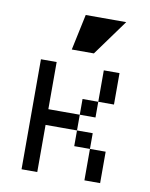

<svg xmlns="http://www.w3.org/2000/svg" viewBox="-75 -695 589 752"><g transform="rotate(10 219.0 -319.5)"><path d="M125 -437.5V-375H62.5V-437.5ZM125 -375V-312.5H62.5V-375ZM125 -312.5V-250H62.5V-312.5ZM125 -250V-187.5H62.5V-250ZM125 -187.5V-125H62.5V-187.5ZM125 -125V-62.5H62.5V-125ZM125 -62.5V0H62.5V-62.5ZM312.5 -187.5V-125H250V-187.5ZM375 -125V-62.5H312.5V-125ZM375 -62.5V0H312.5V-62.5ZM312.5 -312.5V-250H250V-312.5ZM375 -375V-312.5H312.5V-375ZM375 -437.5V-375H312.5V-437.5ZM187.5 -250V-187.5H125V-250ZM250 -250V-187.5H187.5V-250ZM366.2 -638.7 262.7 -496.1H174.8L205.1 -638.7Z"/></g></svg>

Font: Sudo Variable
Style: Regular
Weight: 400
Monospace: yes
Designer: Jens Kutilek
Foundry: Jens Kutilek
Version: Version 0.040